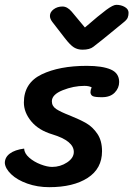

<svg xmlns="http://www.w3.org/2000/svg" viewBox="-30 -749 553 796"><path d="M238 -592 187 -658Q177 -671 177 -683Q177 -699 192.5 -710.5Q208 -722 229 -722Q249 -722 267 -701L322 -635Q382 -687 410.5 -708Q439 -729 452 -729Q472 -729 487.5 -720Q503 -711 503 -696Q503 -685 499.5 -676Q496 -667 482 -656L460 -638Q385 -576 357 -555Q342 -543 312 -543Q292 -543 276.5 -552.5Q261 -562 238 -592ZM320 -393Q275 -393 230 -375Q185 -357 185 -329Q185 -309 203 -297Q221 -285 260 -270Q302 -253 328 -238Q354 -223 373.5 -194.5Q393 -166 393 -122Q393 -50 333.5 -11.5Q274 27 174 27Q125 27 83 12Q41 -3 16.5 -26.5Q-8 -50 -10 -73Q-10 -97 11 -112.5Q32 -128 70 -133Q71 -113 91 -95.5Q111 -78 138.5 -67.5Q166 -57 186 -57Q220 -57 248 -75.5Q276 -94 276 -119Q276 -165 187 -192Q130 -209 99.5 -246Q69 -283 69 -324Q69 -405 142.5 -440.5Q216 -476 330 -476Q394 -476 429 -461Q464 -446 464 -409Q464 -384 445.5 -365Q427 -346 393 -346Q363 -346 354.5 -350.5Q346 -355 345 -366Q345 -376 350 -387Q338 -393 320 -393Z"/></svg>

Font: Sriracha
Style: Regular
Weight: 400
Designer: Suppakit Chalermlarp
Version: Version 1.002g